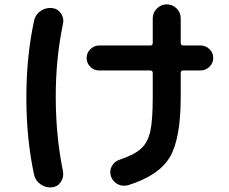

<svg xmlns="http://www.w3.org/2000/svg" viewBox="-20 -803 1040 871"><path d="M429.7 -483.4Q406.2 -483.4 389.6 -500Q373 -516.6 373 -540Q373 -563.5 390.1 -580.1Q407.2 -596.7 429.7 -596.7H662.1Q672.9 -596.7 672.9 -608.4V-719.7Q672.9 -746.1 691.9 -764.6Q710.9 -783.2 736.8 -783.2Q762.7 -783.2 781.2 -764.6Q799.8 -746.1 799.8 -719.7V-608.4Q799.8 -597.7 810.5 -596.7H889.6Q913.1 -596.7 930.2 -580.1Q947.3 -563.5 947.3 -540Q947.3 -516.6 930.2 -500Q913.1 -483.4 889.6 -483.4H810.5Q799.8 -483.4 799.8 -471.7V-363.3Q799.8 -173.8 750.5 -90.3Q701.2 -6.8 561.5 37.1Q536.1 43.9 514.2 32.7Q492.2 21.5 483.4 -2.9Q475.6 -26.4 486.8 -48.3Q498 -70.3 521.5 -78.1Q589.8 -100.6 620.6 -129.4Q651.4 -158.2 662.1 -208.5Q672.9 -258.8 672.9 -363.3V-471.7Q672.9 -482.4 662.1 -483.4ZM215.8 46.9Q187.5 49.8 164.1 33.2Q140.6 16.6 134.8 -9.8Q99.6 -171.9 99.6 -359.9Q99.6 -547.9 134.8 -710Q140.6 -737.3 164.6 -753.4Q188.5 -769.5 215.8 -766.6Q242.2 -763.7 256.8 -741.7Q271.5 -719.7 265.6 -694.3Q232.4 -536.1 232.9 -359.9Q233.4 -183.6 265.6 -26.4Q270.5 0 256.3 22Q242.2 43.9 215.8 46.9Z"/></svg>

Font: Rounded-X Mgen+ 1m bold
Style: Bold
Weight: 700
Designer: [Source Han Sans]
Ryoko NISHIZUKA  (kana & ideographs); Paul D. Hunt (Latin, Greek & Cyrillic); Wenlong ZHANG  (bopomofo
Version: Version 1.059.20150602